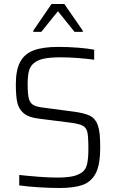

<svg xmlns="http://www.w3.org/2000/svg" viewBox="-20 -930 579 958"><path d="M76 -5V-57Q121 -52 174 -48Q227 -44 262 -44Q309 -44 338 -49.5Q367 -55 388 -69Q408 -83 414.5 -111Q421 -139 421 -186Q421 -247 416 -270Q411 -293 392.5 -303Q374 -313 324 -319L174 -338Q122 -344 97.5 -365.5Q73 -387 66 -419.5Q59 -452 59 -510Q59 -582 81.5 -622.5Q104 -663 150 -679.5Q196 -696 271 -696Q321 -696 370.5 -692Q420 -688 450 -682V-632Q415 -637 368 -640.5Q321 -644 282 -644Q230 -644 198 -637Q166 -630 148 -614Q130 -599 124 -574Q118 -549 118 -510Q118 -462 123.5 -439.5Q129 -417 145 -407Q161 -397 196 -393L340 -374Q398 -367 427.5 -353Q457 -339 469 -302Q475 -285 477.5 -259Q480 -233 480 -192Q480 -110 458.5 -67Q437 -24 394 -8Q351 8 279 8Q230 8 173.5 4.5Q117 1 76 -5ZM146 -777 237 -910H301L393 -777V-771H352L269 -874L186 -771H146Z"/></svg>

Font: Saira SemiCondensed Light
Style: Regular
Weight: 300
Width: 4
Designer: Hector Gatti with collaboration of the Omnibus-Type team
Foundry: Omnibus-Type
Version: Version 0.072; ttfautohint (v1.8)